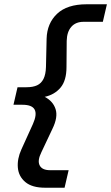

<svg xmlns="http://www.w3.org/2000/svg" viewBox="-20 -770 520 898"><path d="M191 108Q130 108 98.5 81.5Q67 55 63.5 14Q60 -27 80 -71L134 -190Q154 -235 142 -257.5Q130 -280 85 -280H43L62 -362H104Q134 -362 153.5 -371Q173 -380 183.5 -401Q194 -422 195 -457L198 -589Q200 -661 247 -705.5Q294 -750 385 -750H480L461 -668H371Q334 -668 313.5 -644.5Q293 -621 292 -579L291 -457Q291 -393 263 -360Q235 -327 189 -317Q228 -297 240 -259.5Q252 -222 225 -167L174 -59Q154 -19 165.5 3.5Q177 26 214 26H301L282 108Z"/></svg>

Font: Instrument Sans Medium
Style: Italic
Weight: 500
Italic angle: -13°
Designer: Rodrigo Fuenzalida
Foundry: fragTYPE
Version: Version 1.000;gftools[0.9.28]